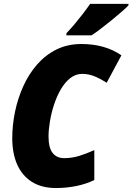

<svg xmlns="http://www.w3.org/2000/svg" viewBox="-20 -949 675 979"><path d="M266.6 9.8Q191.9 9.8 142.1 -22Q92.3 -53.7 67.4 -110.6Q42.5 -167.5 42.5 -243.7Q42.5 -311 56.6 -379.4Q70.8 -447.8 98.9 -509.8Q127 -571.8 169.4 -620.4Q211.9 -668.9 268.3 -696.8Q324.7 -724.6 395.5 -724.6Q453.6 -724.6 504.4 -710.7Q555.2 -696.8 599.1 -667L523.9 -526.9Q489.3 -549.3 459.7 -560.8Q430.2 -572.3 399.4 -572.3Q365.7 -572.3 338.4 -550.8Q311 -529.3 290.3 -493.7Q269.5 -458 255.6 -415.5Q241.7 -373 234.6 -330.3Q227.5 -287.6 227.5 -252.4Q227.5 -195.8 248.3 -169.2Q269 -142.6 307.1 -142.6Q345.7 -142.6 382.3 -153.6Q418.9 -164.6 460.9 -183.6V-30.8Q415.5 -9.3 365.5 0.2Q315.4 9.8 266.6 9.8ZM317.9 -769 319.3 -780.3Q340.3 -802.2 361.3 -827.1Q382.3 -852.1 402.3 -878.2Q422.4 -904.3 439.5 -929.2H635.3L634.8 -921.4Q623.5 -909.2 599.4 -888.2Q575.2 -867.2 546.4 -843.8Q517.6 -820.3 490.7 -800Q463.9 -779.8 447.3 -769Z"/></svg>

Font: Open Sans SemiCondensed ExtraBold
Style: Italic
Weight: 800
Width: 4
Italic angle: -12°
Designer: Monotype Design Team
Foundry: Monotype Imaging Inc.
Version: Version 3.003